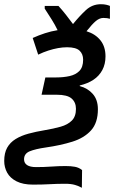

<svg xmlns="http://www.w3.org/2000/svg" viewBox="-63 -688 541 910"><path d="M325 202Q311 194 292.5 188.5Q274 183 247 183Q207 183 172.5 185Q138 187 93 187Q46 187 15.5 171.5Q-15 156 -29 130.5Q-43 105 -43 75Q-43 37 -29 12Q-15 -13 11 -29Q37 -45 72 -54.5Q107 -64 149 -71Q191 -78 224.5 -87.5Q258 -97 277.5 -116.5Q297 -136 297 -172Q297 -203 276.5 -221Q256 -239 206 -239H134L152 -321H204Q238 -321 267 -327.5Q296 -334 313.5 -352Q331 -370 331 -405Q331 -432 314 -448Q297 -464 255 -464Q234 -464 212 -460Q190 -456 166.5 -448.5Q143 -441 118 -429L92 -508Q121 -521 150 -530.5Q179 -540 210 -545Q198 -570 182 -595.5Q166 -621 149 -647V-660H214Q233 -639 249.5 -618Q266 -597 283 -574Q313 -611 343.5 -639.5Q374 -668 415 -668Q430 -668 440.5 -665.5Q451 -663 458 -660V-599Q451 -601 444 -602Q437 -603 427 -603Q409 -603 391.5 -588.5Q374 -574 347 -540Q389 -527 413 -497Q437 -467 437 -421Q437 -384 422 -356Q407 -328 380 -310Q353 -292 315 -283V-280Q353 -270 377 -242.5Q401 -215 401 -170Q401 -106 368.5 -70Q336 -34 280 -16.5Q224 1 154 11Q105 18 78 29Q51 40 51 67Q51 85 65.5 94.5Q80 104 108 104Q146 104 180.5 101.5Q215 99 248 99Q273 99 292 102.5Q311 106 326 118Z"/></svg>

Font: Noto Sans Display Medium
Style: Italic
Weight: 500
Italic angle: -12°
Designer: Monotype Design Team
Foundry: Monotype Imaging Inc.
Version: Version 2.003